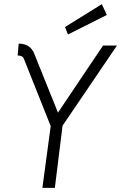

<svg xmlns="http://www.w3.org/2000/svg" viewBox="-20 -904 591 924"><path d="M95 -621Q89 -637 65 -637L70 -694Q126 -694 145 -645L259 -362L476 -685H543L281 -299L244 0H184L224 -297ZM293 -774 470 -884 494 -832 307 -738Z"/></svg>

Font: Bellota Text
Style: Italic
Weight: 400
Italic angle: -7.5°
Designer: Kemie Guaida
Foundry: Kemie Guaida
Version: Version 4.001